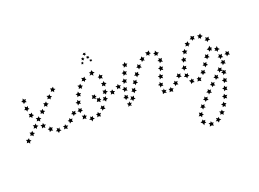

<svg xmlns="http://www.w3.org/2000/svg" viewBox="-155 -656 1570 1163"><g transform="rotate(-20 630.0 -74.0)"><path d="M-53 -18 -47 -28 -51 -39 -40 -36 -30 -43V-31L-20 -25L-31 -21L-34 -9L-41 -19ZM-18 -53 -12 -62 -16 -73 -5 -70 4 -78 5 -66 15 -60 4 -56 1 -44 -7 -53ZM16 -87 23 -97 18 -108 30 -105 39 -113V-101L50 -94L38 -90L35 -79L28 -88ZM86 -157 92 -167 88 -178 99 -174 108 -182 109 -170 119 -164 108 -160 105 -148 97 -158ZM120 -191 127 -201 123 -212 134 -209 143 -217 144 -205 154 -199 142 -194 140 -183 132 -192ZM155 -226 162 -236 157 -247 169 -244 178 -251V-240L188 -233L177 -229L174 -218L167 -227ZM190 -261 196 -271 192 -282 203 -279 213 -286V-274L223 -268L212 -264L209 -252L202 -262ZM291 -103 286 -92 291 -82 279 -84 271 -75 270 -87 259 -93 270 -97 271 -109 279 -101ZM259 -65 252 -56 255 -44 244 -48 234 -41 235 -53 226 -61 237 -63 240 -74 247 -65ZM220 -34 210 -27V-15L200 -22L188 -20L194 -31L188 -41L199 -39L204 -48L208 -37ZM172 -21 159 -19 152 -10 148 -22 137 -27 148 -32 149 -44 157 -36 166 -41 163 -29ZM124 -36 112 -40 102 -34 103 -47 95 -55 107 -57 112 -67 117 -57 128 -56 120 -47ZM85 -67 75 -75 64 -71 68 -82 62 -93 74 -91 81 -101 84 -89 95 -86 85 -79ZM69 -114 61 -123 49 -122 55 -132 50 -143 62 -140 71 -148 72 -136 82 -131 71 -126ZM31 -150 25 -160 13 -161 21 -170 18 -182 29 -177 39 -183 38 -171 47 -164 35 -161ZM16 -197 12 -209 1 -212 10 -219V-232L20 -224L31 -228L27 -217L34 -208H23ZM12 -247 11 -259 1 -265 12 -270 16 -282 22 -272H34L27 -263L32 -253L21 -255Z M603 -154 594 -147V-135L584 -142L573 -138L577 -149L569 -158H581L587 -168L591 -157ZM558 -133 548 -127 547 -115 538 -123 526 -121 532 -131 526 -142 537 -140 544 -149 547 -137ZM502 -105 491 -102 485 -91 479 -102 467 -105 477 -112 476 -124 484 -118 493 -124V-112ZM432 -126 422 -135H410L417 -146L416 -158L426 -152L437 -156L434 -146L443 -143L432 -138ZM446 -291 458 -292 466 -301 470 -289 480 -281 468 -278 466 -264 459 -275 444 -273 454 -283ZM501 -262 508 -252 520 -251 512 -242 514 -229 504 -236 493 -231 495 -241 487 -247 498 -251ZM513 -214 515 -202 526 -196 515 -191 512 -179 505 -188 493 -187 499 -197 493 -206 505 -205ZM507 -164V-152L516 -145L504 -142L499 -131L494 -141L482 -143L490 -151L486 -161L498 -158ZM467 -74 462 -63 467 -52 455 -54 446 -46V-58L436 -65L446 -69L447 -80L456 -71ZM433 -38 424 -29 425 -17 414 -23 402 -20 407 -31 401 -41 411 -40 416 -50 421 -39ZM386 -19 374 -17 367 -6 363 -18 351 -23 362 -28V-40L370 -33L379 -38L377 -27ZM338 -33 328 -40 315 -38 321 -50 317 -62 328 -57 338 -64 337 -54 347 -51 337 -45ZM315 -78 312 -89 301 -94 311 -100 313 -112 321 -104 333 -105 328 -96 334 -87H322ZM317 -127V-140L308 -147L320 -150L324 -161L330 -151L342 -150L334 -141L338 -131L327 -135ZM331 -175 334 -187 326 -196 338 -197 345 -207 349 -195 360 -192 351 -185 352 -174 342 -180ZM355 -219 360 -230 354 -241 366 -239 374 -247 376 -235 386 -230 376 -225 375 -214 366 -222ZM387 -257 395 -266 392 -278 403 -273 414 -278 412 -267 419 -258 409 -257 405 -247 399 -257ZM453 -99 443 -108H431L438 -119L437 -131L447 -125L458 -129L455 -119L464 -116L453 -111ZM439 -358 433 -356 431 -350 428 -355 421 -354 425 -359 422 -365 429 -364 434 -368V-361ZM451 -381 445 -379 443 -372 438 -377H431L435 -383L432 -390L439 -388L445 -392V-385ZM447 -406 454 -410V-417L460 -412L468 -414L465 -407L469 -401L461 -402L457 -396L455 -403ZM473 -357 479 -360V-367L484 -362L490 -364L488 -358L491 -353H485L481 -349L479 -355ZM461 -380 467 -384V-391L473 -387L480 -388L477 -382L481 -376H474L470 -371L468 -378Z M967 -98 961 -88 967 -77 955 -79 947 -71 945 -82 935 -88 945 -93 947 -105 955 -96ZM935 -61 928 -51 932 -39 921 -43 911 -36V-48L902 -55L913 -58L916 -69L923 -60ZM897 -28 888 -20V-8L878 -15L865 -13L871 -23L866 -34L876 -32L881 -41L886 -30ZM849 -16 836 -20 824 -16 827 -29 823 -42 834 -37 839 -47 842 -35 854 -33 844 -27ZM824 -58V-71L814 -78L826 -81L830 -93L836 -82L848 -81L841 -73L844 -63L833 -66ZM837 -106 839 -118 831 -127 842 -128 848 -139 853 -128 865 -126 856 -118 858 -106 848 -112ZM855 -152 857 -164 849 -172 860 -174 865 -184 871 -174 882 -173 874 -164 876 -152 866 -158ZM871 -198V-210L861 -216L872 -220L873 -231L882 -223L893 -225L887 -213L891 -201L880 -205ZM873 -245 866 -253 855 -250 860 -260 852 -267 864 -270 868 -281 875 -268 887 -261 876 -256ZM840 -274 829 -273 826 -262 820 -271 809 -269 814 -280 808 -290 822 -288 835 -294 832 -283ZM795 -264 787 -256 790 -245 780 -249 771 -242V-254L761 -261L773 -265L778 -276L784 -266ZM759 -233 753 -223 759 -212 747 -214 739 -206 737 -217 727 -222 737 -228 739 -240 747 -231ZM729 -195 725 -184 731 -174 720 -175 712 -165 709 -177 698 -181 708 -187 709 -199 718 -192ZM703 -153 699 -142 706 -133H694L688 -123L684 -134L673 -138L682 -145V-157L692 -150ZM679 -111 675 -99 683 -90H671L664 -80L660 -91L649 -95L658 -102V-114L668 -107ZM655 -68 652 -56 659 -47H647L640 -37L637 -49L625 -52L635 -59V-71L644 -64ZM623 -14 613 -20 601 -15 605 -26 599 -37 610 -35 617 -45 619 -34 631 -31 620 -26ZM602 -58 600 -70 590 -76 601 -80 604 -92 612 -83H623L617 -74L622 -64L610 -66ZM609 -107 610 -119 600 -126 612 -129 616 -140 622 -130H634L627 -121L630 -109L619 -114ZM622 -154 624 -166 615 -174 626 -176 631 -187 637 -177 649 -176 641 -167 643 -156 632 -161ZM638 -201 640 -213 632 -221 643 -223 649 -234 654 -223 666 -221 657 -213 659 -201 649 -207ZM656 -247 659 -258 651 -268H663L670 -279L674 -267L685 -264L676 -257L677 -246L667 -252Z M1289 -124 1283 -114 1288 -103 1276 -106 1267 -98 1266 -110 1256 -116 1267 -120 1269 -132 1277 -123ZM1248 -81 1241 -71 1246 -61 1234 -64 1225 -56V-68L1214 -74L1225 -78L1228 -90L1236 -81ZM1213 -46 1207 -37 1211 -25 1199 -29 1190 -21V-33L1180 -39L1191 -43L1194 -55L1201 -46ZM1178 -12 1171 -2 1176 9 1164 6 1155 13V1L1145 -5L1156 -9L1159 -21L1166 -11ZM1143 22 1136 32 1140 43 1129 40 1120 47 1119 35 1110 29 1121 25 1124 13 1131 23ZM1108 57 1101 66 1106 77 1094 74 1085 82V70L1074 64L1086 59L1089 48L1096 57ZM1073 91 1067 101 1072 112 1060 109 1051 117 1050 105 1040 100 1051 95 1054 83 1061 92ZM1040 127 1034 138 1040 148 1028 146 1021 155 1018 143 1008 138 1018 132 1020 121 1028 129ZM1011 166 1007 177 1015 185 1004 186 999 197 993 186 981 185 990 176V163L1000 170ZM996 210 1001 219 1012 218 1006 227 1012 235 1001 236 995 247 990 233 979 223 990 220ZM1023 244 1034 246 1040 237 1044 248 1054 249 1047 258 1049 269 1037 263 1023 266 1029 255ZM1068 248 1078 241 1076 229 1086 235 1095 229 1094 241 1104 248 1091 251 1084 262 1080 251ZM1107 220 1113 210 1107 200 1119 202 1127 194 1129 205 1140 210 1129 216 1127 228 1119 219ZM1137 182 1141 171 1133 162H1145L1152 152L1156 163L1167 166L1157 174V186L1148 179ZM1160 139 1163 128 1155 120 1166 118 1172 108 1177 119 1189 121 1180 129 1181 141 1171 135ZM1179 95 1181 83 1172 75 1184 73 1189 62 1195 73 1206 74 1198 82 1200 95 1190 89ZM1195 48 1196 37 1187 29 1199 26 1203 15 1209 25 1221 26 1213 35 1216 47 1205 42ZM1208 1 1209 -11 1199 -17 1210 -21 1214 -32 1221 -23H1232L1225 -13L1229 -2L1218 -6ZM1224 -95 1222 -107 1211 -112 1222 -117V-129L1231 -121L1243 -124L1238 -112L1244 -102L1232 -104ZM1223 -143 1218 -154 1207 -155 1215 -163 1210 -171 1222 -170 1230 -179 1231 -165 1241 -155 1229 -154ZM1200 -178 1192 -174 1194 -163 1184 -168 1176 -161 1175 -173 1165 -179 1178 -184 1188 -196 1190 -184ZM1165 -151 1160 -140 1167 -130 1155 -131 1148 -122 1145 -133 1134 -137 1144 -144 1145 -156 1153 -148ZM1138 -110 1134 -99 1141 -89H1129L1122 -80L1119 -92L1108 -96L1118 -102V-114L1127 -106ZM1112 -68 1107 -57 1112 -47 1100 -49 1091 -41 1090 -52 1080 -58 1090 -63 1092 -74 1100 -66ZM1078 -31 1069 -22 1070 -10 1059 -17 1046 -16 1053 -26 1048 -36 1057 -34 1061 -43 1067 -33ZM1030 -19 1017 -21 1006 -15 1007 -28 1000 -39 1012 -38 1020 -46 1022 -37 1031 -39 1024 -29ZM996 -55 991 -66 979 -70 989 -77 990 -89 999 -81 1010 -84 1006 -74 1013 -66 1001 -65ZM993 -105 992 -117 982 -124 994 -128 998 -139 1004 -129H1016L1009 -120L1013 -109L1002 -113ZM1004 -153 1005 -165 997 -174 1009 -175 1015 -186 1019 -175 1031 -173 1022 -165 1025 -154 1014 -159ZM1023 -199 1027 -210 1020 -220H1032L1040 -229L1042 -218L1053 -213L1043 -207L1044 -196L1034 -203ZM1051 -240 1057 -251 1053 -262 1064 -259 1075 -266 1074 -254 1083 -246 1072 -244 1070 -233 1062 -242ZM1089 -272 1099 -279 1101 -291 1110 -283H1123L1116 -274L1119 -262L1109 -266L1104 -258L1100 -269ZM1139 -279 1151 -277 1161 -285 1162 -273 1171 -265 1159 -262 1155 -251 1150 -260 1140 -258 1145 -269ZM1182 -253 1191 -246 1203 -249 1199 -238 1205 -227 1193 -229 1185 -220 1183 -231 1172 -234 1182 -241Z"/></g></svg>

Font: Santa christmas start
Style: Regular
Weight: 400
Designer: MUHAMMAD YONI
Version: Version 001.000